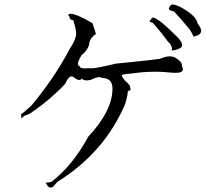

<svg xmlns="http://www.w3.org/2000/svg" viewBox="-20 -811 923 862"><path d="M207 31Q208 31 213.5 30Q219 29 238 5Q448 -125 542 -344Q554 -384 554 -403H556Q566 -403 566 -412Q566 -414 564 -422.5Q562 -431 541 -449Q527 -466 527 -472Q527 -475 532.5 -476.5Q538 -478 579 -482Q629 -489 677 -489Q701 -489 725 -487Q753 -484 770 -484Q801 -484 801 -500Q801 -506 797 -515V-518Q797 -533 772 -549Q759 -558 742 -558Q723 -558 699 -547Q676 -543 498 -525Q413 -504 388 -504L381 -505L362 -504Q339 -504 339 -512V-513Q330 -515 330 -524Q330 -537 346 -563Q371 -583 380 -609Q380 -634 406 -656L408 -655Q410 -655 410 -658Q410 -662 406 -674.5Q402 -687 395 -707Q323 -749 297 -749Q288 -749 286 -743Q293 -737 293 -730Q293 -723 309 -720Q322 -678 322 -661Q322 -636 294 -593Q225 -462 121 -337Q81 -300 76 -300Q75 -300 75 -296L76 -279Q89 -293 95 -293.5Q101 -294 117 -303Q203 -361 272 -434Q288 -468 300 -468Q305 -468 310 -465Q326 -452 336 -452Q343 -452 347 -458Q354 -450 370 -450L386 -452Q414 -465 427 -465Q433 -465 435 -461H438Q485 -461 485 -413Q485 -314 376 -197Q305 -66 210 6Q193 9 186 9Q183 9 183 8V7Q184 7 191 19Q198 31 207 31ZM751 -584Q778 -587 793 -598Q798 -602 798 -608Q798 -620 780 -641Q689 -732 667 -732Q664 -732 662 -730Q652 -718 652 -714Q652 -712 656.5 -711.5Q661 -711 664 -710Q693 -680 735 -623Q752 -609 752 -591ZM849 -647Q883 -653 883 -673Q883 -685 867 -706Q862 -737 805 -771Q771 -791 755 -791Q745 -791 743 -782Q738 -776 738 -772Q738 -769 742.5 -765.5Q747 -762 761 -760Q792 -727 833 -677Q845 -657 849 -647Z"/></svg>

Font: Xiaobo Songti 小帛宋体
Style: Regular
Weight: 400
Version: Version 1.501;March 17, 2024;FontCreator 14.0.0.2814 64-bit